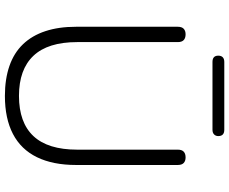

<svg xmlns="http://www.w3.org/2000/svg" viewBox="-94 -810 913 764"><g transform="rotate(90 362.0 -428.5)"><path d="M362 8Q295 8 243 -10Q191 -28 156.5 -64Q122 -100 104.5 -153Q87 -206 87 -275V-680Q87 -696 95 -703.5Q103 -711 117 -711Q132 -711 140 -703.5Q148 -696 148 -680V-280Q148 -163 202.5 -105.5Q257 -48 362 -48Q468 -48 522 -105.5Q576 -163 576 -280V-680Q576 -696 584 -703.5Q592 -711 607 -711Q621 -711 629 -703.5Q637 -696 637 -680V-275Q637 -183 606 -119.5Q575 -56 513.5 -24Q452 8 362 8ZM227 -818Q202 -818 202 -841Q202 -853 208.5 -859Q215 -865 227 -865H497Q522 -865 522 -841Q522 -831 515.5 -824.5Q509 -818 497 -818Z"/></g></svg>

Font: Nunito ExtraLight Light
Style: Regular
Weight: 300
Version: Version 3.602